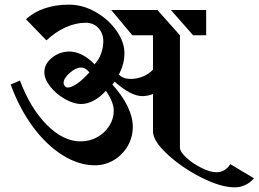

<svg xmlns="http://www.w3.org/2000/svg" viewBox="-20 -732 1114 827"><path d="M327 -123Q366 -123 398.5 -141Q431 -159 450.5 -189.5Q470 -220 470 -255Q470 -292 436 -341Q412 -314 384 -299Q356 -284 330 -284Q297 -284 259.5 -305.5Q222 -327 196.5 -359Q171 -391 171 -421Q171 -457 204 -483.5Q237 -510 280 -510Q306 -510 334.5 -495.5Q363 -481 387 -455Q405 -473 415 -500Q425 -527 425 -554Q425 -588 404 -611Q383 -634 349 -634Q306 -634 262 -614Q218 -594 180 -558L92 -649Q125 -680 172.5 -696Q220 -712 277 -712Q336 -712 391.5 -680.5Q447 -649 481.5 -600Q516 -551 516 -503Q516 -456 492 -411Q510 -392 543 -392Q569 -392 594.5 -402Q620 -412 639 -432V-580H550L459 -689H658L755 -580V-97Q755 -78 783 -52.5Q811 -27 848.5 -8.5Q886 10 912 10Q950 10 972 -25L1074 36Q1058 55 1036 65Q1014 75 991 75Q931 75 847 32.5Q763 -10 701 -67.5Q639 -125 639 -166V-327Q615 -318 593 -318Q544 -318 474 -380L464 -368Q506 -322 529 -275Q552 -228 552 -186Q552 -141 530 -103Q508 -65 470.5 -42.5Q433 -20 389 -20Q319 -20 249 -64Q179 -108 121 -187Q63 -266 26 -368L66 -385Q110 -267 181 -195Q252 -123 327 -123ZM716 -689H868V-580H812ZM365 -420Q349 -441 329 -441Q307 -441 280.5 -418Q254 -395 254 -375Q254 -367 259.5 -361Q265 -355 272 -355Q287 -355 311 -371Q335 -387 365 -420Z"/></svg>

Font: Amita
Style: Bold
Weight: 700
Designer: Eduardo Rodriguez Tunni, Modular Infotech, Brian J. Bonislawsky
Foundry: Eduardo Rodriguez Tunni, Modular Infotech, Brian J. Bonislawsky
Version: Version 1.003